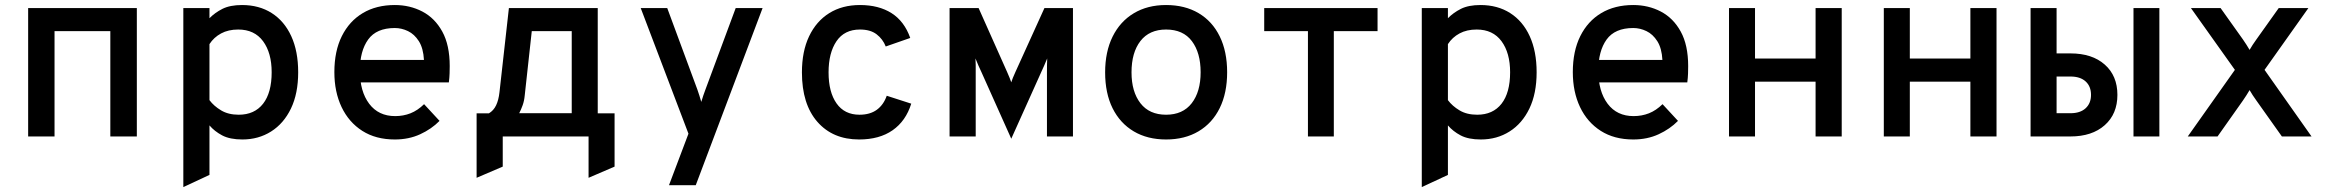

<svg xmlns="http://www.w3.org/2000/svg" viewBox="-20 -543 9280 764"><path d="M92 0V-511H524.5V0H419V-419H197V0Z M709.5 201.5V-511H813.5V-470.5Q835 -492.5 865.2 -507.8Q895.5 -523 943 -523Q1011 -523 1061.2 -491Q1111.5 -459 1139 -399Q1166.5 -339 1166.5 -255.5Q1166.5 -171 1137.8 -111.2Q1109 -51.5 1058.8 -19.8Q1008.5 12 944.5 12Q895 12 864.2 -4.2Q833.5 -20.5 813.5 -44V153ZM930 -86.5Q992.5 -86.5 1026.8 -130.2Q1061 -174 1061 -255.5Q1061 -332.5 1026.8 -379Q992.5 -425.5 928 -425.5Q888.5 -425.5 859.8 -410Q831 -394.5 813.5 -367.5V-144.5Q831 -121 859.8 -103.8Q888.5 -86.5 930 -86.5Z M1551 12Q1475.5 12 1421.8 -22.2Q1368 -56.5 1339.2 -117Q1310.5 -177.5 1310.5 -256Q1310.5 -339.5 1340.2 -399.2Q1370 -459 1423.8 -491Q1477.5 -523 1551 -523Q1611 -523 1660.8 -497Q1710.5 -471 1740 -417.2Q1769.5 -363.5 1769.5 -280Q1769.5 -267.5 1769 -250.8Q1768.5 -234 1766 -215H1390.5V-304.5H1667Q1664.5 -351 1646.8 -379Q1629 -407 1603.5 -419.2Q1578 -431.5 1551 -431.5Q1478 -431.5 1445 -385.8Q1412 -340 1412 -262Q1412 -179.5 1449 -130.2Q1486 -81 1552.5 -81Q1585 -81 1613.5 -92.2Q1642 -103.5 1667.5 -128.5L1729 -62Q1697 -29.5 1652 -8.8Q1607 12 1551 12Z M1876.5 164.5V-92H1925.5Q1944 -103 1954 -123.8Q1964 -144.5 1967.5 -176L2005 -511H2358.5V-92H2425.5V120L2322 164.5V0H1980.5V120ZM2046 -92.5H2255V-419H2096L2068 -163.5Q2066 -142 2059.8 -124.5Q2053.5 -107 2046 -92.5Z M2642 194 2719.5 -11 2529.5 -511H2635L2755 -186.5Q2759 -175 2763 -162.5Q2767 -150 2770.5 -137.5Q2774.5 -150.5 2778.5 -162.8Q2782.5 -175 2787 -186.5L2907.5 -511H3014.5L2748.5 194Z M3398.5 12Q3294 12 3232.5 -58.2Q3171 -128.5 3171 -255Q3171 -338.5 3199.5 -398.5Q3228 -458.5 3279.8 -490.8Q3331.5 -523 3402 -523Q3476.5 -523 3527.5 -490.8Q3578.5 -458.5 3602 -392L3504.5 -358Q3493 -387.5 3468.2 -406.5Q3443.5 -425.5 3402 -425.5Q3340 -425.5 3308.5 -379Q3277 -332.5 3277 -255Q3277 -176.5 3308.8 -131.5Q3340.5 -86.5 3400 -86.5Q3442 -86.5 3469 -106.2Q3496 -126 3508.5 -162L3606 -130.5Q3584.5 -61.5 3532 -24.8Q3479.5 12 3398.5 12Z M4004 9 3886 -254.5Q3879 -269 3873.5 -281.8Q3868 -294.5 3861.5 -310.5Q3862.5 -297 3862.5 -284.5Q3862.5 -272 3862.5 -251.5V0H3758.5V-511H3874L3987.5 -256.5Q3994 -242 3997.5 -233Q4001 -224 4004 -215.5Q4006.5 -223.5 4010.2 -232.8Q4014 -242 4020.5 -256.5L4136 -511H4249.5V0H4146V-251.5Q4146 -272 4146.2 -284.8Q4146.5 -297.5 4147 -310.5Q4140.5 -295 4135 -282.2Q4129.5 -269.5 4122.5 -254.5Z M4620 12Q4546 12 4491.5 -20.2Q4437 -52.5 4407.2 -112.2Q4377.5 -172 4377.5 -255Q4377.5 -337 4407.2 -397.2Q4437 -457.5 4491.5 -490.2Q4546 -523 4620 -523Q4694.5 -523 4749.2 -490.8Q4804 -458.5 4833.5 -398.2Q4863 -338 4863 -255.5Q4863 -173 4833.5 -113Q4804 -53 4749.2 -20.5Q4694.5 12 4620 12ZM4620 -86.5Q4686.5 -86.5 4722 -132.2Q4757.5 -178 4757.5 -255.5Q4757.5 -333 4722.8 -379.2Q4688 -425.5 4620 -425.5Q4553.5 -425.5 4518 -379.8Q4482.5 -334 4482.5 -255Q4482.5 -178 4518 -132.2Q4553.5 -86.5 4620 -86.5Z M5184.5 0V-419H5010.5V-511H5461.5V-419H5287.5V0Z M5637.5 201.5V-511H5741.5V-470.5Q5763 -492.5 5793.2 -507.8Q5823.5 -523 5871 -523Q5939 -523 5989.2 -491Q6039.5 -459 6067 -399Q6094.5 -339 6094.5 -255.5Q6094.5 -171 6065.8 -111.2Q6037 -51.5 5986.8 -19.8Q5936.5 12 5872.5 12Q5823 12 5792.2 -4.2Q5761.5 -20.5 5741.5 -44V153ZM5858 -86.5Q5920.5 -86.5 5954.8 -130.2Q5989 -174 5989 -255.5Q5989 -332.5 5954.8 -379Q5920.5 -425.5 5856 -425.5Q5816.5 -425.5 5787.8 -410Q5759 -394.5 5741.5 -367.5V-144.5Q5759 -121 5787.8 -103.8Q5816.5 -86.5 5858 -86.5Z M6479 12Q6403.5 12 6349.8 -22.2Q6296 -56.5 6267.2 -117Q6238.5 -177.5 6238.5 -256Q6238.5 -339.5 6268.2 -399.2Q6298 -459 6351.8 -491Q6405.5 -523 6479 -523Q6539 -523 6588.8 -497Q6638.5 -471 6668 -417.2Q6697.5 -363.5 6697.5 -280Q6697.5 -267.5 6697 -250.8Q6696.5 -234 6694 -215H6318.5V-304.5H6595Q6592.5 -351 6574.8 -379Q6557 -407 6531.5 -419.2Q6506 -431.5 6479 -431.5Q6406 -431.5 6373 -385.8Q6340 -340 6340 -262Q6340 -179.5 6377 -130.2Q6414 -81 6480.5 -81Q6513 -81 6541.5 -92.2Q6570 -103.5 6595.5 -128.5L6657 -62Q6625 -29.5 6580 -8.8Q6535 12 6479 12Z M6860 0V-511H6963.5V-310H7204.5V-511H7308.5V0H7204.5V-218H6963.5V0Z M7476 0V-511H7579.5V-310H7820.5V-511H7924.5V0H7820.5V-218H7579.5V0Z M8060 0V-511H8163.5V-330.5H8218.5Q8305 -330.5 8355.2 -286Q8405.5 -241.5 8405.5 -165.5Q8405.5 -89.5 8355 -44.8Q8304.5 0 8218.5 0ZM8163.5 -92.5H8219Q8257.5 -92.5 8279 -112.2Q8300.5 -132 8300.5 -165.5Q8300.5 -199.5 8279 -219Q8257.5 -238.5 8219 -238.5H8163.5ZM8469.5 0V-511H8572.5V0Z M8685.5 0 8873 -265 8698 -511H8816L8905 -386Q8912 -376 8919 -365Q8926 -354 8931.5 -344.5Q8937 -354 8944 -365Q8951 -376 8958.5 -386L9047.5 -511H9165.5L8991 -265L9178 0H9060L8958.5 -143Q8951 -153 8944 -164Q8937 -175 8931.5 -184.5Q8926 -175 8919 -164Q8912 -153 8905 -143L8804 0Z"/></svg>

Font: Overpass Mono SemiBold
Style: Regular
Weight: 600
Monospace: yes
Designer: Delve Withrington, Dave Bailey
Foundry: Delve Fonts LLC
Version: Version 4.000